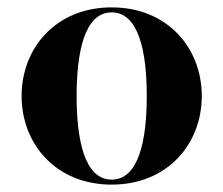

<svg xmlns="http://www.w3.org/2000/svg" viewBox="-20 -490 604 520"><path d="M38.5 -230C38.5 -100 131.5 10 282.5 10C433.5 10 526.5 -100 526.5 -230C526.5 -360 433.5 -470 282.5 -470C131.5 -470 38.5 -360 38.5 -230ZM187.5 -230C187.5 -349 209 -456.5 282.5 -456.5C356 -456.5 377.5 -349 377.5 -230C377.5 -111 356 -3.5 282.5 -3.5C209 -3.5 187.5 -111 187.5 -230Z"/></svg>

Font: Bodoni* 16pt
Style: Bold
Weight: 700
Version: Version 2.3